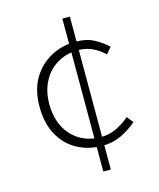

<svg xmlns="http://www.w3.org/2000/svg" viewBox="-113 -801 754 912"><g transform="rotate(-15 264.0 -345.0)"><path d="M310 -88Q241 -88 186 -118Q131 -148 99.5 -205.5Q68 -263 68 -344Q68 -427 102 -483.5Q136 -540 191.5 -569.5Q247 -599 312 -599Q366 -599 403 -579Q440 -559 468 -533L442 -502Q416 -527 384.5 -542Q353 -557 313 -557Q257 -557 212 -530.5Q167 -504 141.5 -456Q116 -408 116 -344Q116 -280 140.5 -232Q165 -184 209.5 -157Q254 -130 313 -130Q356 -130 392 -148Q428 -166 455 -190L480 -159Q446 -129 403.5 -108.5Q361 -88 310 -88ZM281 31V-721H318V31Z"/></g></svg>

Font: Noto Sans JP ExtraLight
Style: Regular
Weight: 250
Designer: Ryoko NISHIZUKA  (kana, bopomofo & ideographs); Paul D. Hunt (Latin, Greek & Cyrillic); Sandoll Communications , Soo-you
Foundry: Adobe
Version: Version 2.004-H2;hotconv 1.0.118;makeotfexe 2.5.65603